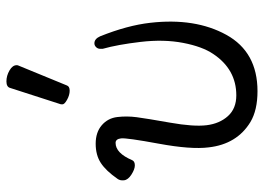

<svg xmlns="http://www.w3.org/2000/svg" viewBox="-132 -672 822 598"><g transform="rotate(-90 279.0 -373.0)"><path d="M304 -752Q307 -764 324.5 -764Q342 -764 358.5 -754.5Q375 -745 375 -732Q375 -729 374 -727L312 -576Q309 -567 295.5 -567Q282 -567 267.5 -575Q253 -583 253 -589.5Q253 -596 254 -597ZM426 -464V-468Q425 -478 430.5 -484Q436 -490 443 -490Q457 -490 465 -472Q499 -387 507 -316Q523 -176 469.5 -79Q416 18 294 18Q235 18 198 -4Q129 -46 119 -134Q112 -189 130.5 -289.5Q149 -390 147 -407Q145 -424 133 -424Q101 -424 79 -372Q75 -364 63 -364Q51 -364 34.5 -374.5Q18 -385 16.5 -397.5Q15 -410 21 -418Q46 -454 70.5 -470Q95 -486 130.5 -486Q166 -486 188 -467Q210 -448 213.5 -418.5Q217 -389 213 -358.5Q209 -328 196 -254.5Q183 -181 188 -140.5Q193 -100 216.5 -74Q240 -48 281 -48Q362 -48 410 -120Q433 -154 444.5 -214Q456 -274 447.5 -346Q439 -418 426 -464Z"/></g></svg>

Font: Fusion Kai T
Style: Regular
Weight: 400
Designer: Fontworks Inc.
Version: Version 24.134;May 13, 2024